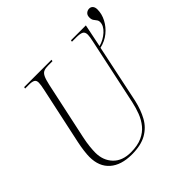

<svg xmlns="http://www.w3.org/2000/svg" viewBox="-198 -941 1122 1122"><g transform="rotate(-45 363.5 -380.0)"><path d="M270 10Q182 10 133 -33Q84 -76 84 -156Q84 -174 87.5 -203Q91 -232 98 -265L174 -619Q182 -655 182 -672Q182 -691 170 -697.5Q158 -704 134 -704H101L103 -714H329L327 -704H292Q270 -704 256 -698.5Q242 -693 233 -674.5Q224 -656 216 -619L140 -265Q132 -228 129 -198Q126 -168 126 -149Q126 -85 165 -44Q204 -3 275 -3Q330 -3 367.5 -20Q405 -37 428.5 -66Q452 -95 465.5 -130.5Q479 -166 487 -203L576 -620Q579 -635 581 -646.5Q583 -658 583 -667Q583 -690 568.5 -697Q554 -704 524 -704H488L490 -714H613L584 -572Q625 -583 655.5 -611Q686 -639 686 -669Q686 -681 679.5 -689Q673 -697 666.5 -706.5Q660 -716 660 -732Q660 -751 671 -760.5Q682 -770 696 -770Q710 -770 718.5 -760Q727 -750 727 -732Q727 -695 708.5 -659.5Q690 -624 657.5 -597.5Q625 -571 581 -561L505 -199Q491 -137 465 -90Q439 -43 392 -16.5Q345 10 270 10Z"/></g></svg>

Font: Noto Serif Display SemiCondensed ExtraLight
Style: Italic
Weight: 200
Width: 4
Italic angle: -12°
Designer: Monotype Design Team
Foundry: Monotype Imaging Inc.
Version: Version 2.009